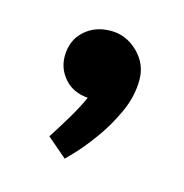

<svg xmlns="http://www.w3.org/2000/svg" viewBox="-51 -157 313 326"><g transform="rotate(15 106.0 6.0)"><path d="M88 121 53 91Q53 91 61 78.5Q69 66 80 47.5Q91 29 99 11Q73 9 58 -8Q43 -25 43 -47Q43 -75 61.5 -92Q80 -109 108 -109Q135 -109 155.5 -89Q176 -69 176 -41Q176 -12 163 16.5Q150 45 132.5 69Q115 93 101.5 107Q88 121 88 121Z"/></g></svg>

Font: Podkova VF Beta
Style: Regular
Weight: 400
Designer: Ilya Yudin
Foundry: Cyreal (www.cyreal.org)
Version: Version 2.100